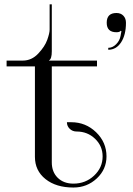

<svg xmlns="http://www.w3.org/2000/svg" viewBox="-20 -839 599 867"><path d="M137.7 -130.9V-539.1H9.8V-565.4H83Q123 -565.4 152.8 -597.2Q182.6 -628.9 193.4 -659.2Q204.1 -689.5 204.1 -705.1V-819.3H213.9V-607.4Q213.9 -572.3 201.2 -566.4V-565.4H418V-539.1H213.9V-105.5Q213.9 -62.5 240.7 -36.1Q267.6 -9.8 311.5 -9.8Q366.2 -9.8 404.8 -45.9Q443.4 -82 443.4 -132.8Q443.4 -179.7 409.2 -212.4Q375 -245.1 326.2 -245.1Q307.6 -245.1 294.9 -257.3Q282.2 -269.5 282.2 -287.1H301.8Q367.2 -287.1 414.1 -241.7Q460.9 -196.3 460.9 -132.8Q460.9 -74.2 417 -33.2Q373 7.8 311.5 7.8Q233.4 7.8 185.5 -30.3Q137.7 -68.4 137.7 -130.9ZM468.8 -623Q488.3 -623 504.4 -639.2Q520.5 -655.3 524.4 -676.8L528.3 -698.2L525.4 -700.2Q520.5 -693.4 505.9 -693.4Q461.9 -693.4 461.9 -736.3Q461.9 -780.3 505.9 -780.3Q525.4 -780.3 537.1 -768.1Q548.8 -755.9 548.8 -736.3Q548.8 -681.6 526.9 -647.9Q504.9 -614.3 468.8 -614.3Z"/></svg>

Font: FoglihtenNo07
Style: Regular
Weight: 500
Designer: gluk (gluksza@wp.pl)
Foundry: gluk (gluksza@wp.pl)
Version: Version 0.871